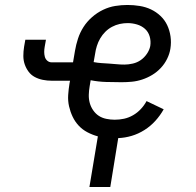

<svg xmlns="http://www.w3.org/2000/svg" viewBox="-20 -548 790 773"><path d="M340 205 374 1Q352 -5 332 -15.5Q312 -26 297 -42Q282 -58 272.5 -78Q263 -98 258 -120Q253 -142 254.5 -165.5Q256 -189 260 -213L262 -223H188Q170 -223 152.5 -226.5Q135 -230 120 -238Q105 -246 95 -259.5Q85 -273 79.5 -289Q74 -305 74 -323Q74 -341 77 -360L82 -388H165L160 -360Q158 -349 158 -339Q158 -329 160.5 -319.5Q163 -310 170.5 -303.5Q178 -297 188 -297H274L282 -344Q286 -368 294 -392.5Q302 -417 316 -439Q330 -461 350.5 -479Q371 -497 395 -508.5Q419 -520 444 -524Q469 -528 493 -528Q518 -528 542.5 -524Q567 -520 588 -510Q609 -500 626 -484Q643 -468 653 -447Q663 -426 666.5 -401.5Q670 -377 666 -352Q663 -332 653 -311.5Q643 -291 627.5 -274.5Q612 -258 593 -246.5Q574 -235 553 -228Q532 -221 511 -219Q490 -217 469 -217Q438 -217 406.5 -218Q375 -219 345 -225L341 -201Q338 -184 337.5 -166.5Q337 -149 341.5 -133Q346 -117 355.5 -103.5Q365 -90 378 -81.5Q391 -73 408 -69.5Q425 -66 442 -66Q461 -66 479.5 -70Q498 -74 515.5 -84Q533 -94 547 -109Q561 -124 570 -141L639 -108Q625 -83 605.5 -61.5Q586 -40 561.5 -24.5Q537 -9 510 -1Q483 7 456 8L424 205ZM481 -288Q497 -288 514.5 -292Q532 -296 546.5 -306Q561 -316 571.5 -331.5Q582 -347 585 -363Q588 -383 582.5 -401.5Q577 -420 563.5 -432Q550 -444 531.5 -449.5Q513 -455 494 -455Q478 -455 462 -451.5Q446 -448 431 -440Q416 -432 404 -420Q392 -408 383.5 -393.5Q375 -379 370 -363Q365 -347 363 -332L357 -298Q373 -295 388 -294Q403 -293 419 -292Q435 -291 450 -289.5Q465 -288 481 -288Z"/></svg>

Font: Iosevka Etoile
Style: Italic
Weight: 400
Italic angle: -9°
Designer: Belleve Invis
Foundry: Belleve Invis
Version: Version 22.1.2; ttfautohint (v1.8.4)